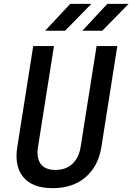

<svg xmlns="http://www.w3.org/2000/svg" viewBox="-20 -970 690 1000"><path d="M254 10Q149 10 101.5 -47.5Q54 -105 70 -204L153 -730H261L178 -205Q169 -149 191.5 -117Q214 -85 269 -85Q324 -85 357.5 -117Q391 -149 400 -205L483 -730H591L508 -204Q492 -104 425.5 -47Q359 10 254 10ZM409 -810 539 -950H650L513 -810ZM215 -810 346 -950H456L319 -810Z"/></svg>

Font: NKDuy Mono SemiBold
Style: Italic
Weight: 600
Italic angle: -9°
Monospace: yes
Designer: NKDuy
Foundry: NKDuy
Version: Version 2.251; ttfautohint (v1.8.4.7-5d5b)